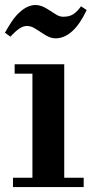

<svg xmlns="http://www.w3.org/2000/svg" viewBox="-23 -761 376 781"><path d="M329.6 -720.2Q275.4 -605 202.1 -605Q181.2 -605 155 -622.3Q128.9 -639.6 115.2 -647.5Q101.6 -655.3 85 -655.3Q58.6 -655.3 19.5 -611.8L-2.9 -627.9Q24.4 -676.8 43.5 -697.8Q82.5 -740.7 122.1 -740.7Q143.6 -740.7 169.4 -724.6L208 -700.2Q220.7 -692.9 234.4 -692.9Q260.3 -692.9 276.1 -703.9Q292 -714.8 306.6 -735.4ZM29.8 -38.1H108.9V-461.4H36.6V-499.5H238.3V-38.1H317.4V0H29.8Z"/></svg>

Font: Cantata One
Style: Regular
Weight: 400
Designer: Joana Maria Correia da Silva
Foundry: Joana Maria Correia da Silva
Version: Version 1.002